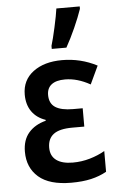

<svg xmlns="http://www.w3.org/2000/svg" viewBox="-56 -827 540 876"><g transform="rotate(-5 214.5 -389.0)"><path d="M316 -240H261Q202 -240 175 -219.5Q148 -199 148 -158Q148 -120 174.5 -100.5Q201 -81 250 -81Q290 -81 328 -92Q366 -103 397 -121V-26Q365 -8 326 1Q287 10 235 10Q135 10 85.5 -33Q36 -76 36 -149Q36 -203 64.5 -236Q93 -269 143 -282V-286Q102 -300 80 -331.5Q58 -363 58 -409Q58 -475 108.5 -513Q159 -551 241 -551Q326 -551 401 -512L362 -429Q303 -462 247 -462Q206 -462 185 -445.5Q164 -429 164 -398Q164 -359 191 -341.5Q218 -324 272 -324H316ZM199 -620Q208 -649 220 -703.5Q232 -758 236 -788H343V-777Q330 -739 309 -692Q288 -645 266 -606H199Z"/></g></svg>

Font: Noto Sans Display Medium Narrow
Style: Regular
Weight: 500
Width: 4
Designer: Monotype Design team
Foundry: Monotype Imaging Inc.
Version: Version 1.000